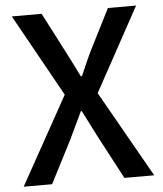

<svg xmlns="http://www.w3.org/2000/svg" viewBox="-53 -782 701 828"><g transform="rotate(-5 298.0 -368.0)"><path d="M16 0H139L233 -183C251 -220 269 -258 290 -303H294C317 -258 336 -220 355 -183L452 0H581L369 -374L567 -736H445L358 -564C341 -530 327 -497 308 -453H303C281 -497 265 -530 247 -564L158 -736H29L227 -380Z"/></g></svg>

Font: Noto Sans Japanese Medium
Style: Regular
Weight: 500
Designer: Ryoko NISHIZUKA (kana & ideographs); Paul D. Hunt (Latin, Greek & Cyrillic); Wenlong ZHANG (bopomofo); Sandoll Communica
Foundry: Adobe Systems Incorporated
Version: Version 1.000;PS 1;hotconv 1.0.78;makeotf.lib2.5.61930